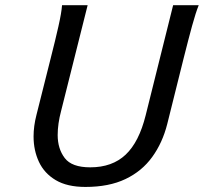

<svg xmlns="http://www.w3.org/2000/svg" viewBox="-20 -719 797 751"><path d="M657.2 -698.7H757.3Q745.6 -669.9 731.2 -617.4Q716.8 -564.9 698.2 -490.7L634.3 -234.4Q615.7 -160.6 575.4 -105Q535.2 -49.3 470.7 -18.6Q406.2 12.2 314 12.2Q242.7 12.2 198 -14.4Q153.3 -41 132.3 -85.9Q111.3 -130.9 111.3 -185.1Q111.3 -225.6 122.6 -269.5L178.2 -490.7Q196.3 -561.5 208.5 -615.7Q220.7 -669.9 222.7 -698.7H322.8L218.8 -284.2Q212.4 -260.3 209 -236.6Q205.6 -212.9 205.6 -190.9Q205.6 -137.2 233.2 -100.8Q260.7 -64.5 333 -64.5Q418.9 -64.5 471.4 -114Q523.9 -163.6 549.8 -268.1Z"/></svg>

Font: Andika
Style: Italic
Weight: 400
Italic angle: -14°
Designer: Victor Gaultney, Annie Olsen, Julie Remington, Don Collingsworth, Eric Hays, Becca Hirsbrunner
Foundry: SIL International
Version: Version 6.101